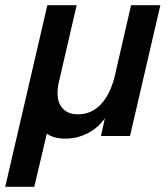

<svg xmlns="http://www.w3.org/2000/svg" viewBox="-60 -520 638 734"><path d="M441 -500H553L437 0H326L341 -68Q315 -31 275 -10.5Q235 10 189 10Q146 10 119 -9L71 194H-40L121 -500H233L165 -206Q160 -187 160 -164Q160 -126 180.5 -104.5Q201 -83 238 -83Q290 -83 326 -121.5Q362 -160 379 -230Z"/></svg>

Font: CBA Beacon Sans Bold
Style: Italic
Weight: 700
Italic angle: -13°
Designer: Wei Huang
Foundry: Wei Huang
Version: Version 1.002